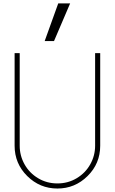

<svg xmlns="http://www.w3.org/2000/svg" viewBox="-20 -1084 660 1104"><path d="M236.8 -847.7 314.9 -1064.5H383.3L290.5 -847.7ZM93.3 -246.1Q93.3 -189 121.1 -139.2Q148.9 -89.4 199 -59.3Q249 -29.3 310.1 -29.3Q371.1 -29.3 421.1 -59.3Q471.2 -89.4 499 -139.2Q526.9 -189 526.9 -246.1V-778.3H556.2V-246.1Q556.2 -143.6 483.6 -71.8Q411.1 0 310.1 0Q209 0 136.5 -71.8Q64 -143.6 64 -246.1V-778.3H93.3Z"/></svg>

Font: Cherry
Style: Light
Weight: 300
Designer: Amin Abedi
Version: Version 1.00 ; ttfautohint (v1.6)